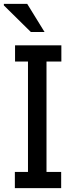

<svg xmlns="http://www.w3.org/2000/svg" viewBox="-26 -975 388 995"><path d="M205 -809H134L-6 -947V-955H115ZM292 -656H215V-84H291V0H51V-84H119V-656H52V-740H292Z"/></svg>

Font: Arvo
Style: Regular
Weight: 400
Designer: Anton Koovit (Cyrillic Expansion: Cyreal)
Foundry: Anton Koovit, Yassin Baggar
Version: Version 3.000